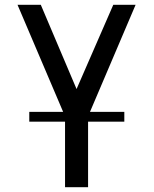

<svg xmlns="http://www.w3.org/2000/svg" viewBox="-20 -780 640 800"><path d="M243 -314H102V-273H251V0H347V-273H498V-314H355L545 -760H452L299 -409L150 -760H53Z"/></svg>

Font: LXGW Marker Gothic
Style: Regular
Weight: 400
Version: Version 1.001